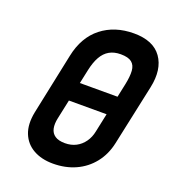

<svg xmlns="http://www.w3.org/2000/svg" viewBox="-133 -818 837 931"><g transform="rotate(20 285.5 -353.0)"><path d="M221 -401 200 -303H422L442 -401ZM144 -508 78 -193Q65 -128 83 -82.5Q101 -37 143.5 -13Q186 11 245 11Q309 11 361 -12.5Q413 -36 448.5 -80.5Q484 -125 497 -186L564 -499Q585 -597 542.5 -657Q500 -717 400 -717Q301 -717 233 -663.5Q165 -610 144 -508ZM193 -205 250 -472Q259 -515 275 -543.5Q291 -572 315.5 -586Q340 -600 374 -600Q413 -600 431 -585.5Q449 -571 451 -542.5Q453 -514 444 -471L388 -207Q382 -176 365 -152Q348 -128 323 -115Q298 -102 266 -102Q233 -102 214.5 -114.5Q196 -127 191 -150Q186 -173 193 -205Z"/></g></svg>

Font: Advent Pro
Style: Bold Italic
Weight: 700
Italic angle: -12°
Designer: VivaRado, Andreas Kalpakidis
Foundry: VivaRado, Andreas Kalpakidis
Version: Version 3.000